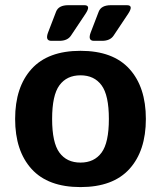

<svg xmlns="http://www.w3.org/2000/svg" viewBox="-20 -721 629 750"><path d="M39.1 -256.3Q39.1 -380.9 103.3 -451.7Q167.5 -522.5 294.4 -522.5Q421.4 -522.5 485.6 -451.7Q549.8 -380.9 549.8 -256.3Q549.8 -131.8 485.6 -61Q421.4 9.8 294.4 9.8Q167.5 9.8 103.3 -61Q39.1 -131.8 39.1 -256.3ZM183.6 -256.3Q183.6 -163.6 212.2 -124.8Q240.7 -85.9 294.4 -85.9Q348.1 -85.9 376.7 -124.8Q405.3 -163.6 405.3 -256.3Q405.3 -349.1 376.7 -387.9Q348.1 -426.8 294.4 -426.8Q240.7 -426.8 212.2 -387.9Q183.6 -349.1 183.6 -256.3ZM180.7 -561.5Q155.3 -561.5 168 -594.7L199.2 -675.8Q209 -700.7 246.6 -700.7H309.6Q336.4 -700.7 314 -667L257.3 -582Q243.7 -561.5 211.9 -561.5ZM347.2 -561.5Q321.8 -561.5 334.5 -594.7L365.7 -675.8Q375.5 -700.7 413.1 -700.7H476.1Q502.9 -700.7 480.5 -667L423.8 -582Q410.2 -561.5 378.4 -561.5Z"/></svg>

Font: Istok
Style: Bold
Weight: 700
Designer: Andrey V. Panov
Foundry: Andrey V. Panov
Version: Version 1.0.1